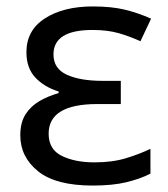

<svg xmlns="http://www.w3.org/2000/svg" viewBox="-20 -566 523 596"><path d="M355 -315V-243H282Q131 -243 131 -151Q131 -102 172 -82Q213 -62 273 -62Q329 -62 371.5 -75Q414 -88 447 -104V-27Q416 -11 373 -0.5Q330 10 268 10Q153 10 98 -34.5Q43 -79 43 -146Q43 -186 59.5 -211.5Q76 -237 103 -252.5Q130 -268 162 -277V-282Q117 -296 89.5 -325.5Q62 -355 62 -404Q62 -472 119.5 -509Q177 -546 268 -546Q326 -546 367.5 -536Q409 -526 449 -508L416 -438Q383 -453 348.5 -463Q314 -473 267 -473Q146 -473 146 -397Q146 -353 187.5 -334Q229 -315 299 -315Z"/></svg>

Font: Noto IKEA Simplified Chinese
Style: Regular
Weight: 400
Designer: Monotype Design Team
Foundry: Monotype Imaging Inc.
Version: Version 1.100